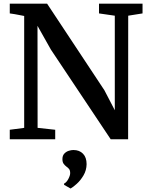

<svg xmlns="http://www.w3.org/2000/svg" viewBox="-20 -763 816 1052"><path d="M33.5 0V-52L112.5 -62.5V-675.5Q100 -678 86.8 -680.5Q73.5 -683 60.2 -685.5Q47 -688 33.5 -689.5V-743H238L552 -268.5L609 -159V-677L522.5 -689.5V-743H761V-689.5L682.5 -677L682 0H586.5L259 -491L185.5 -621.5L186 -62.5L282.5 -52V0ZM454.5 136.5Q454 170 437.5 198Q421 226 400.2 244.5Q379.5 263 367.5 269.5H366L331.5 250L330.5 243.5Q344.5 236.5 354.5 217.5Q364.5 198.5 364.5 185.5Q364.5 170 357.8 162.2Q351 154.5 343.5 149.5Q335.5 143.5 328.8 134.5Q322 125.5 322 109Q322 89.5 332.5 78.5Q343 67.5 357 63.2Q371 59 380.5 59H383Q415 59 434.8 79.2Q454.5 99.5 454.5 136.5Z"/></svg>

Font: Merriweather 24pt SemiBold
Style: Regular
Weight: 600
Designer: Eben Sorkin
Foundry: Eben Sorkin
Version: Version 2.100